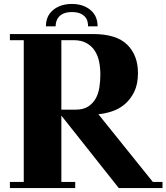

<svg xmlns="http://www.w3.org/2000/svg" viewBox="-20 -889 841 970"><path d="M343 -869Q400 -869 436.5 -839Q473 -809 473 -756H425Q425 -768 422 -780.5Q419 -793 410 -803.5Q401 -814 385 -821Q369 -828 343 -828Q318 -828 302 -821Q286 -814 277 -803.5Q268 -793 264.5 -780.5Q261 -768 261 -756H212Q212 -809 249 -839Q286 -869 343 -869ZM752 30H801V61H580L290 -305V30H360V61H30V30H100V-686H30V-717H451Q568 -717 622.5 -663.5Q677 -610 677 -520Q677 -464 658.5 -426Q640 -388 611.5 -363.5Q583 -339 547.5 -327Q512 -315 477 -312ZM362 -335Q401 -335 425 -350.5Q449 -366 463 -390.5Q477 -415 482 -447Q487 -479 487 -512Q487 -545 481 -576Q475 -607 459.5 -631.5Q444 -656 417.5 -671Q391 -686 352 -686H290V-335Z"/></svg>

Font: Cafe24 ClassicType
Style: Regular
Weight: 400
Designer: Cafe24 thkim, hmlim, mnelim & 4IR
Foundry: Cafe24
Version: Version 1.000